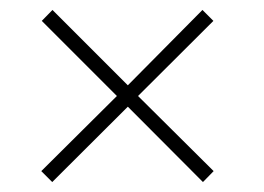

<svg xmlns="http://www.w3.org/2000/svg" viewBox="-20 -525 531 386"><path d="M257.5 -332 409.5 -181 388 -159 237 -310.5 85 -159 63 -181 215 -332 64 -483 85.5 -505 237 -353.5 387 -505 409 -483Z"/></svg>

Font: League Spartan Extralight
Style: Regular
Weight: 200
Foundry: The League of Moveable Type
Version: Version 2.300; ttfautohint (v1.8.3)